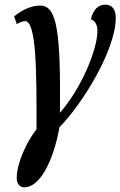

<svg xmlns="http://www.w3.org/2000/svg" viewBox="-20 -566 518 826"><path d="M85 240C148 240 208 136 236 -19C334 -118 478 -351 478 -489C478 -523 465 -546 432 -546C404 -546 381 -526 371 -483C391 -476 399 -458 399 -432C399 -354 331 -187 238 -81C241 -423 227 -542 153 -542C109 -542 71 -519 41 -496L52 -462C63 -469 77 -475 88 -475C136 -475 138 -264 137 -10C97 41 52 133 52 200C52 221 62 240 85 240Z"/></svg>

Font: Noto Serif Condensed Semi
Style: Italic
Weight: 600
Width: 3
Italic angle: -12°
Designer: Monotype Design Team
Foundry: Monotype Imaging Inc.
Version: Version 1.901